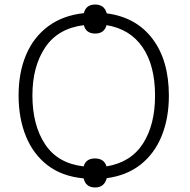

<svg xmlns="http://www.w3.org/2000/svg" viewBox="-20 -780 840 847"><path d="M400 47Q358 47 349 7Q254 -2 190.5 -50.5Q127 -99 94.5 -178.5Q62 -258 62 -359Q62 -460 95 -538Q128 -616 192.5 -664Q257 -712 350 -722Q359 -760 400 -760Q419 -760 432 -751Q445 -742 451 -721Q581 -704 653 -608.5Q725 -513 725 -358Q725 -259 693.5 -181Q662 -103 601 -54.5Q540 -6 451 6Q440 47 400 47ZM349 -46Q359 -81 399 -81Q439 -81 450 -46Q558 -64 611 -147Q664 -230 664 -358Q664 -491 609 -571.5Q554 -652 450 -669Q440 -632 400 -632Q359 -632 350 -669Q236 -655 179.5 -571Q123 -487 123 -359Q123 -228 179 -143.5Q235 -59 349 -46Z"/></svg>

Font: Noto Sans Light
Style: Regular
Weight: 300
Designer: Monotype Design Team
Foundry: Monotype Imaging Inc.
Version: Version 2.007